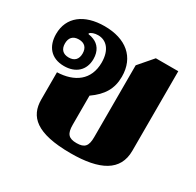

<svg xmlns="http://www.w3.org/2000/svg" viewBox="-129 -708 887 867"><g transform="rotate(30 315.0 -275.0)"><path d="M336 12C487 12 572 -32 572 -137V-552H455L392 -479V-104C392 -58 378 -41 336 -41C294 -41 280 -58 280 -104V-256C337 -296 364 -340 364 -403C364 -505 294 -562 183 -562C77 -562 10 -510 10 -422C10 -359 44 -314 113 -314C173 -314 213 -349 213 -408C213 -450 193 -476 165 -487C156 -491 147 -493 138 -494L136 -498C143 -506 159 -512 178 -512C221 -512 253 -478 253 -413C253 -321 189 -277 100 -274V-132C100 -44 156 12 336 12ZM112 -358C81 -358 66 -376 66 -405C66 -434 81 -452 112 -452C143 -452 158 -434 158 -405C158 -376 143 -358 112 -358Z"/></g></svg>

Font: Noto Serif Thai Black
Style: Regular
Weight: 900
Designer: Monotype Design Team
Foundry: Monotype Imaging Inc.
Version: Version 2.002